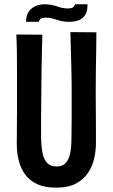

<svg xmlns="http://www.w3.org/2000/svg" viewBox="-20 -855 519 885"><path d="M239 10Q188.2 10 153.6 -5.3Q119 -20.6 97.9 -48.1Q76.8 -75.6 67.1 -112.3Q57.4 -149 57.4 -192.2Q57.4 -227 57.9 -269.7Q58.4 -312.5 58.4 -355.2Q58.4 -398 58.4 -432Q58.4 -477 58.4 -520Q58.4 -563 57.9 -606.5Q57.4 -650 55.4 -696L175.4 -695Q174.4 -662 173.4 -625.5Q172.4 -589 171.9 -553Q171.4 -517 170.9 -484.5Q170.4 -452 170.4 -426Q170.4 -397.1 169.9 -369.3Q169.4 -341.4 169.4 -316Q169.4 -290.6 169.4 -269.8Q169.4 -249 169.4 -234Q169.4 -186 175.2 -153.4Q181 -120.8 196.8 -104.2Q212.6 -87.6 241.5 -87.6Q264.4 -87.6 277.8 -99.1Q291.2 -110.6 298.1 -129.8Q305 -149 307.2 -172.8Q309.4 -196.6 309.4 -221.2Q309.4 -231 309.9 -255.6Q310.4 -280.2 310.4 -321.6Q310.4 -363 310.4 -424Q310.4 -488 308.9 -540.5Q307.4 -593 306.4 -634.5Q305.4 -676 304.4 -707L424.2 -706Q424.2 -673 423.7 -642.5Q423.2 -612 422.7 -580Q422.2 -548 421.7 -510Q421.2 -472 421.2 -422Q422.2 -337 422.2 -277Q422.2 -217 422.2 -194.2Q422.2 -162 414.5 -126.3Q406.8 -90.6 386.7 -59.6Q366.6 -28.6 330.8 -9.3Q295 10 239 10ZM158.8 -754.4H100Q100.2 -784.6 113 -802.2Q125.8 -819.8 144.9 -827.5Q164 -835.2 184 -835.2Q216.6 -835.2 242.9 -825.6Q269.2 -816 292.4 -816Q307.4 -816 315 -820.2Q322.6 -824.4 325.8 -835.2H383.4Q383.8 -800.8 371 -783.5Q358.2 -766.2 339 -760.3Q319.8 -754.4 299.4 -754.4Q267.4 -754.4 240.7 -764Q214 -773.6 190.4 -773.6Q175.4 -773.6 168.7 -769.7Q162 -765.8 158.8 -754.4Z"/></svg>

Font: Truculenta
Style: Regular
Weight: 400
Designer: Ivan Castro, Eva Sanz & Omnibus-Type Team
Foundry: Omnibus-Type
Version: Version 1.002